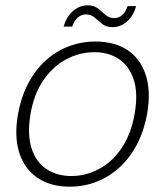

<svg xmlns="http://www.w3.org/2000/svg" viewBox="-20 -689 620 721"><path d="M241 12Q171 12 122 -20.5Q73 -53 53 -113.5Q33 -174 47 -257Q58 -321 84 -372Q110 -423 148.5 -459Q187 -495 235.5 -514Q284 -533 338 -533Q410 -533 458.5 -501Q507 -469 527 -408.5Q547 -348 533 -264Q522 -201 496 -150Q470 -99 431 -62.5Q392 -26 344 -7Q296 12 241 12ZM248 -28Q302 -28 352 -54.5Q402 -81 437.5 -134Q473 -187 486 -264Q499 -341 481.5 -392Q464 -443 425.5 -468Q387 -493 335 -493Q280 -493 230 -467Q180 -441 143.5 -388.5Q107 -336 94 -258Q82 -182 99 -130.5Q116 -79 155.5 -53.5Q195 -28 248 -28ZM219 -589Q230 -627 254.5 -648Q279 -669 309 -669Q333 -669 348 -657Q363 -645 376.5 -633Q390 -621 409 -621Q426 -621 439 -632.5Q452 -644 459 -666H491Q482 -631 457.5 -609Q433 -587 403 -587Q379 -587 364 -599Q349 -611 335.5 -623Q322 -635 302 -635Q286 -635 272.5 -623.5Q259 -612 251 -589Z"/></svg>

Font: DM Sans 10pt ExtraLight
Style: Italic
Weight: 250
Italic angle: -10°
Version: Version 4.004;gftools[0.9.30]